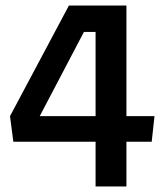

<svg xmlns="http://www.w3.org/2000/svg" viewBox="-20 -541 598 691"><path d="M324 130V-31H28L16 -123L228 -521H435V-123H536L526 -31H435V130ZM324 -426H282L123 -123H324Z"/></svg>

Font: Zilla Slab SemiBold
Style: Regular
Weight: 600
Designer: Typotheque.com
Foundry: Typotheque type foundry
Version: Version 1.1; 2017